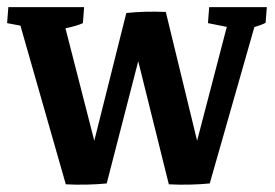

<svg xmlns="http://www.w3.org/2000/svg" viewBox="-20 -503 756 527"><path d="M160.6 2.9 36.1 -432.6 -0.5 -439.5 2.9 -483.4H210.9L207.5 -439.5Q191.9 -432.1 159.7 -425.3L238.8 -116.7L326.7 -467.3Q377 -472.7 435.1 -470.2L521 -116.7L602.5 -429.2L550.8 -439.5L554.2 -483.4H712.4L709 -440.4Q698.2 -434.6 678.2 -428.7L555.7 0.5Q533.2 2.9 502 3.7Q470.7 4.4 443.4 2.9L359.4 -335L272.9 0.5Q250.5 2.9 219.2 3.7Q188 4.4 160.6 2.9Z"/></svg>

Font: Markazi Text
Style: Bold
Weight: 700
Designer: Borna Izadpanah (Arabic designer), Fiona Ross (Arabic design director) and Florian Runge (Latin designer)
Foundry: Borna Izadpanah and Florian Runge
Version: Version 1.001; ttfautohint (v1.8.3)